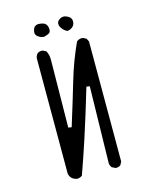

<svg xmlns="http://www.w3.org/2000/svg" viewBox="-115 -853 730 917"><g transform="rotate(-15 250.0 -394.5)"><path d="M206.1 -724.1Q208 -729 208 -735.8Q208 -742.7 205.6 -750.2Q203.1 -757.8 198.7 -762.2Q192.9 -768.6 182.4 -771Q171.9 -773.4 163.6 -773.4Q151.4 -773.4 144 -766.1Q136.7 -758.8 134.8 -745.6Q134.3 -742.2 134.3 -740Q134.3 -737.8 134.3 -734.9Q135.3 -727.1 143.1 -720.2Q155.3 -709.5 173.3 -707.5Q196.3 -712.9 203.6 -720.2Q205.6 -722.2 206.1 -724.1ZM326.7 -743.7Q326.7 -761.2 310.1 -770Q297.9 -776.9 288.6 -776.9Q279.3 -776.9 272.7 -773.2Q266.1 -769.5 262.2 -765.6Q255.4 -758.8 255.4 -749Q255.4 -733.9 270 -719.2Q281.2 -708 291 -705.6Q308.6 -709.5 316.9 -718.3Q326.7 -727.5 326.7 -743.7ZM151.9 -11.7Q166 -11.7 176.8 -20.5Q209.5 -112.3 231.9 -181.2Q269.5 -296.4 307.6 -425.3L323.7 -422.9L315.9 -43.5Q317.4 -31.2 324.7 -22.5L341.3 -14.2Q343.3 -13.7 344.7 -13.7Q358.4 -13.7 367.2 -21L375.5 -37.1V-630.9L367.7 -646L352.1 -654.3Q348.6 -654.8 345.2 -654.8Q331.5 -654.8 320.3 -645.5Q280.8 -559.6 254.6 -470.5Q228.5 -381.3 189.5 -256.3L173.3 -258.8L177.2 -589.4Q177.2 -592.8 177.2 -595.7Q177.2 -620.1 166 -638.2L149.9 -646Q147.9 -646.5 146.5 -646.5Q132.3 -646.5 123 -638.7Q115.2 -629.4 113.8 -616.7V-45.9Q117.2 -32.2 125.5 -23.9Q133.8 -15.6 147.9 -12.2Q149.9 -11.7 151.9 -11.7Z"/></g></svg>

Font: NaikaiFont
Style: Light
Weight: 300
Version: Version 1.89